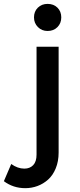

<svg xmlns="http://www.w3.org/2000/svg" viewBox="-105 -774 412 993"><path d="M-85 163.1 -46.9 74.2Q-13.7 98.1 21 98.1Q49.3 98.1 66.7 80.1Q84 62 84 25.9V-532.2H198.2V15.1Q198.2 60.5 183.3 96.7Q168.5 132.8 143.8 154.8Q119.1 176.8 88.9 188Q58.6 199.2 25.9 199.2Q-36.6 199.2 -85 163.1ZM70.8 -684.1Q70.8 -714.8 90.8 -734.4Q110.8 -753.9 141.1 -753.9Q172.4 -753.9 192.1 -734.4Q211.9 -714.8 211.9 -684.1Q211.9 -653.8 192.1 -633.8Q172.4 -613.8 141.1 -613.8Q111.3 -613.8 91.1 -634Q70.8 -654.3 70.8 -684.1Z"/></svg>

Font: Trueno
Style: Regular
Weight: 400
Designer: Julieta Ulanovsky
Foundry: Julieta Ulanovsky
Version: Version 3.001b | FøM Fix